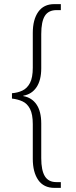

<svg xmlns="http://www.w3.org/2000/svg" viewBox="-20 -780 368 931"><path d="M244 131Q192 131 165.5 93Q139 55 139 -10V-178Q139 -226 125.5 -252Q112 -278 89 -288.5Q66 -299 38 -302V-328Q66 -330 89 -341Q112 -352 125.5 -378Q139 -404 139 -452V-620Q139 -685 165.5 -722.5Q192 -760 243 -760H275V-731H255Q215 -731 197.5 -703Q180 -675 180 -615V-449Q180 -391 157 -357Q134 -323 93 -316V-314Q134 -307 157 -273.5Q180 -240 180 -181V-13Q180 46 197.5 74.5Q215 103 253 103H275V131Z"/></svg>

Font: Noto Serif Bengali Condensed ExtraLight
Style: Regular
Weight: 200
Width: 3
Designer: Juan Bruce, Universal Thirst, Indian Type Foundry and the Monotype Design Team.
Foundry: Monotype Imaging Inc.
Version: Version 2.003; ttfautohint (v1.8.4.7-5d5b)